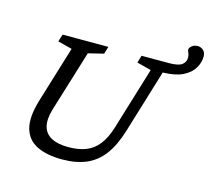

<svg xmlns="http://www.w3.org/2000/svg" viewBox="-118 -982 1237 1131"><g transform="rotate(15 501.0 -416.0)"><path d="M223 -260.5Q203.5 -195.5 215 -153Q226.5 -110.5 266 -90Q305.5 -69.5 369 -69.5Q432.5 -69.5 477.5 -87.8Q522.5 -106 553.2 -145.8Q584 -185.5 604 -250L721 -633.5L634 -656L647 -701H813Q872 -701 893.2 -717.5Q914.5 -734 914.5 -761Q914.5 -777 908.8 -789Q903 -801 903 -806Q903 -818.5 917.2 -830.2Q931.5 -842 952 -842Q972.5 -842 987 -828.5Q1001.5 -815 1001.5 -791Q1001.5 -754 980.8 -719.2Q960 -684.5 914.5 -662Q869 -639.5 793 -638L675.5 -252Q647 -158 603.8 -100.2Q560.5 -42.5 498.5 -16.2Q436.5 10 352 10Q257 10 196.5 -20.5Q136 -51 118.5 -117.5Q101 -184 134 -292L238.5 -633.5L151.5 -656L165.5 -701H444.5L431 -656L337.5 -633Z"/></g></svg>

Font: Newsreader 8pt
Style: Italic
Weight: 400
Italic angle: -17°
Version: Version 1.003